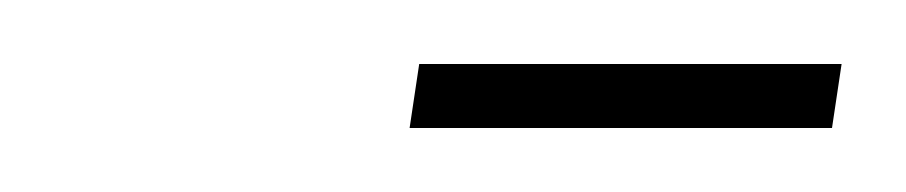

<svg xmlns="http://www.w3.org/2000/svg" viewBox="-20 -725 283 60"><path d="M108 -685 111 -705H243L240 -685Z"/></svg>

Font: Georama ExtraCondensed Thin
Style: Italic
Weight: 100
Width: 2
Italic angle: -9°
Designer: Jean-Baptiste Levee
Foundry: Production Type
Version: Version 1.001